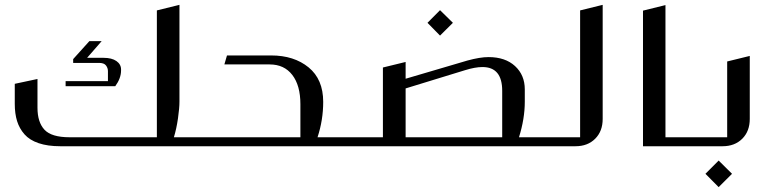

<svg xmlns="http://www.w3.org/2000/svg" viewBox="-20 -604 3200 793"><path d="M698.2 -37.1H804.2Q814 -37.1 814 -26.9V-9.8Q814 0 804.2 0H229Q176.8 0 139.4 -12.7Q102.1 -25.4 81.1 -49.3Q60.1 -73.2 50.5 -104Q41 -134.8 41 -174.8V-257.8L134.8 -277.8V-159.2Q134.8 -99.1 163.8 -68.1Q192.9 -37.1 267.1 -37.1H627.9V-561L721.2 -584V-184.1Q721.2 -158.2 715.1 -115.2Q709 -72.3 698.2 -37.1ZM251 -269H425.8V-310.1Q425.8 -323.2 417.7 -333.7Q409.7 -344.2 389.2 -344.2H282.2V-359.9L349.1 -434.1H399.9L339.8 -365.2H407.2Q441.9 -365.2 460.9 -351.8Q480 -338.4 480 -316.9V-313Q480 -280.8 456.1 -248H251Z M1291.5 -37.1H1397.9Q1407.7 -37.1 1407.7 -26.9V-9.8Q1407.7 0 1397.9 0H803.7Q793.9 0 793.9 -9.8V-26.9Q793.9 -37.1 803.7 -37.1H1220.7V-173.8Q1220.7 -251 1187.3 -294.4Q1153.8 -337.9 1093.8 -337.9H906.7L917.5 -375H1099.6Q1194.3 -375 1254.6 -325.7Q1314.9 -276.4 1314.9 -183.1Q1314.9 -108.4 1291.5 -37.1Z M1797.4 -562 1850.6 -509.8 1797.4 -457 1745.6 -509.8ZM2207.5 0H1398.4Q1388.7 0 1388.7 -9.8V-26.9Q1388.7 -37.1 1398.4 -37.1H1561.5V-325.2L1655.3 -348.1V-278.8L1910.6 -354Q1962.4 -368.2 1997.6 -368.2Q2066.9 -368.2 2107.2 -331.1Q2147.5 -293.9 2147.5 -234.9V-184.1Q2147.5 -113.8 2123.5 -37.1H2207.5Q2217.3 -37.1 2217.3 -26.9V-9.8Q2217.3 0 2207.5 0ZM1655.3 -37.1H2054.2V-229Q2054.2 -327.1 1972.7 -327.1Q1942.4 -327.1 1900.4 -314L1655.3 -238.8Z M2197.3 -9.8V-26.9Q2197.3 -37.1 2207 -37.1H2376V-561L2469.2 -584V-112.8Q2469.2 -62 2438.2 -31Q2407.2 0 2356.9 0H2207Q2197.3 0 2197.3 -9.8Z M2728.5 -37.1H2814Q2823.7 -37.1 2823.7 -26.9V-9.8Q2823.7 0 2814 0H2635.7V-560.1L2728.5 -583Z M3076.7 -373V-112.8Q3076.7 -62 3045.7 -31Q3014.6 0 2964.4 0H2814.5Q2804.7 0 2804.7 -9.8V-26.9Q2804.7 -37.1 2814.5 -37.1H2983.4V-350.1ZM2948.2 59.1 3003.4 113.8 2948.2 168.9 2893.6 113.8Z"/></svg>

Font: Wesal
Style: Regular
Weight: 300
Designer: Ahmed zaza
Foundry: Ahmed zaza
Version: Version 2.01